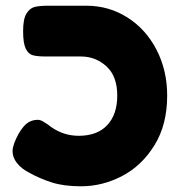

<svg xmlns="http://www.w3.org/2000/svg" viewBox="-20 -640 636 673"><path d="M566 -305Q566 -203 521.5 -131Q477 -59 408 -23Q339 13 264 13Q204 13 161.5 -0.5Q119 -14 80 -36Q55 -49 39.5 -68.5Q24 -88 24 -110Q24 -132 45 -171Q63 -201 78.5 -210.5Q94 -220 112 -220Q121 -220 130.5 -214.5Q140 -209 148.5 -203Q157 -197 159 -195Q203 -164 256 -164Q321 -164 356 -201.5Q391 -239 391 -305Q391 -373 353 -407.5Q315 -442 264 -442H141Q110 -442 94.5 -446.5Q79 -451 70 -470Q61 -489 61 -531Q61 -573 72.5 -592Q84 -611 101 -615.5Q118 -620 150 -620H282Q362 -620 427 -578.5Q492 -537 529 -465Q566 -393 566 -305Z"/></svg>

Font: Fredoka One
Style: Regular
Weight: 400
Designer: Milena B. Brandão, Ben Nathan
Version: Version 2.000; ttfautohint (v1.5.33-1714) -l 8 -r 50 -G 200 